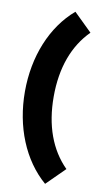

<svg xmlns="http://www.w3.org/2000/svg" viewBox="-98 -803 511 979"><g transform="rotate(10 157.5 -313.5)"><path d="M210 132 304 39C220 -45 176 -164 176 -314C176 -464 220 -583 304 -667L210 -759C93 -659 27 -496 27 -314C27 -132 93 31 210 132Z"/></g></svg>

Font: MV Cash ExtraBold
Style: Regular
Weight: 800
Designer: Rodrigo Fuenzalida
Foundry: fragTYPE
Version: Version 1.100;Glyphs 3.1.2 (3151)